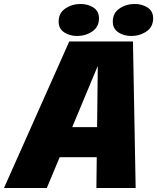

<svg xmlns="http://www.w3.org/2000/svg" viewBox="-56 -946 790 966"><path d="M-36 0 292.5 -737.5H613L626.5 0H429L436 -617H437L179.5 0ZM147 -155 179.5 -306.5H543.5L511 -155ZM332 -765Q294 -765 266.5 -783.5Q239 -802 239 -837Q239 -880.5 272.8 -903.2Q306.5 -926 349 -926Q387 -926 414.5 -907.8Q442 -889.5 442 -854Q442 -810.5 408.2 -787.8Q374.5 -765 332 -765ZM604.5 -765Q566.5 -765 539 -783.5Q511.5 -802 511.5 -837Q511.5 -880.5 545.2 -903.2Q579 -926 621.5 -926Q659.5 -926 687 -907.8Q714.5 -889.5 714.5 -854Q714.5 -810.5 680.8 -787.8Q647 -765 604.5 -765Z"/></svg>

Font: Epilogue Black
Style: Italic
Weight: 900
Italic angle: -12°
Designer: Tyler Finck
Foundry: Etcetera Type Co
Version: Version 2.111